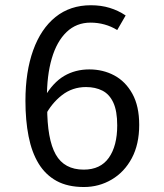

<svg xmlns="http://www.w3.org/2000/svg" viewBox="-20 -720 640 751"><path d="M335.5 -699.5Q375.5 -699.5 409 -689.2Q442.5 -679 471.5 -659.5L438.5 -602.5Q415 -617 388.8 -624.2Q362.5 -631.5 334 -631.5Q279 -631.5 240.5 -594.8Q202 -558 182.5 -491.2Q163 -424.5 163.5 -334.5L164.5 -302Q164.5 -175 198 -115.8Q231.5 -56.5 307.5 -56.5Q373 -56.5 405.8 -103Q438.5 -149.5 438.5 -229.5Q438.5 -286 423.2 -318.8Q408 -351.5 380.5 -365.5Q353 -379.5 316.5 -379.5Q263 -379.5 222 -347.5Q181 -315.5 155.5 -265.5L153.5 -339.5Q187.5 -397.5 231 -423Q274.5 -448.5 329.5 -448.5Q383 -448.5 427 -425Q471 -401.5 497.8 -353.2Q524.5 -305 524.5 -231.5Q524.5 -155.5 495.5 -101.2Q466.5 -47 417 -17.8Q367.5 11.5 308 11.5Q245 11.5 201.5 -12.2Q158 -36 131 -80.2Q104 -124.5 91.8 -186.8Q79.5 -249 79.5 -325.5Q79.5 -439.5 109.8 -523.5Q140 -607.5 197.2 -653.5Q254.5 -699.5 335.5 -699.5Z"/></svg>

Font: Fast_Mono
Style: Regular
Weight: 400
Monospace: yes
Designer: Carrois Corporate, Edenspiekermann AG, Nikita Prokopov
Foundry: Carrois Corporate, Edenspiekermann AG, Nikita Prokopov
Version: Version 5.002